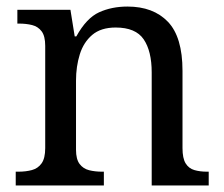

<svg xmlns="http://www.w3.org/2000/svg" viewBox="-20 -566 685 586"><path d="M28 0V-42H36Q59 -42 77.5 -47Q96 -52 107 -67.5Q118 -83 118 -114V-426Q118 -456 107 -470.5Q96 -485 78 -489.5Q60 -494 38 -494H33V-536H195L208 -455H213Q244 -511 282.5 -528.5Q321 -546 369 -546Q448 -546 492.5 -499.5Q537 -453 537 -350V-114Q537 -83 546.5 -67.5Q556 -52 573 -47Q590 -42 612 -42H617V0H443V-345Q443 -410 418.5 -446Q394 -482 333 -482Q288 -482 261.5 -459.5Q235 -437 223.5 -400Q212 -363 212 -320V-109Q212 -80 223 -65.5Q234 -51 252 -46.5Q270 -42 292 -42H297V0Z"/></svg>

Font: Noto Serif Gurmukhi
Style: Regular
Weight: 400
Designer: Vaibhav Singh and the Monotype Design Team
Foundry: Monotype Imaging Inc.
Version: Version 2.003